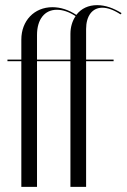

<svg xmlns="http://www.w3.org/2000/svg" viewBox="-20 -727 493 747"><path d="M315 0V-489H422V-495H315V-614C315 -665 339 -697 378 -697C398 -697 422 -689 449 -671L453 -676C421 -696 389 -707 358 -707C324 -707 296 -694 277 -669C247 -689 215 -699 184 -699C113 -699 63 -646 63 -573V-495H9V-489H63V0H124V-489H254V0ZM124 -591C124 -652 154 -689 201 -689C224 -689 249 -681 274 -664C261 -645 254 -621 254 -595V-495H124Z"/></svg>

Font: Moniqa Display
Style: Regular
Weight: 400
Designer: Rajesh Rajput
Foundry: Rajesh Rajput
Version: Version 1.000